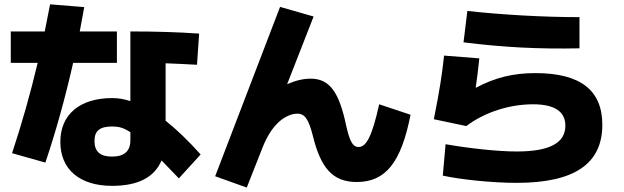

<svg xmlns="http://www.w3.org/2000/svg" viewBox="-20 -804 2852 878"><path d="M492.2 45.9C610.4 45.9 685.5 7.8 718.8 -70.3L797.9 11.7L897.5 -97.7C841.3 -160.6 788.1 -211.4 737.3 -252V-514.6C788.1 -512.7 836.4 -510.3 880.9 -507.8L890.6 -650.4C792 -657.2 691.4 -660.2 576.2 -660.2V-341.8C547.4 -351.1 520 -355.5 493.2 -355.5C344.7 -355.5 255.9 -280.3 255.9 -155.3C255.9 -29.3 344.7 45.9 492.2 45.9ZM35.2 -103.5 187.5 -60.5C236.3 -205.1 278.3 -356.9 314.5 -516.6H514.6V-660.2H344.7C351.6 -696.8 358.4 -733.9 365.2 -771.5L209 -784.2C201.2 -742.2 192.9 -700.7 184.6 -660.2H29.3V-516.6H152.3C118.2 -373.5 79.6 -237.8 35.2 -103.5ZM412.1 -159.2C412.1 -206.1 436.5 -225.6 493.2 -225.6C521.5 -225.6 544.4 -220.7 576.2 -199.2V-162.1C576.2 -113.3 548.8 -87.9 492.2 -87.9C437.5 -87.9 412.1 -111.3 412.1 -159.2Z M1108.4 53.7 1179.7 -127C1232.4 -262.7 1307.6 -284.2 1339.8 -284.2C1375 -284.2 1391.6 -256.8 1410.2 -184.6C1446.3 -36.1 1501 28.3 1611.3 28.3C1743.2 28.3 1814.5 -60.5 1857.4 -279.3L1713.9 -327.1C1682.6 -185.5 1656.2 -131.8 1620.1 -131.8C1591.8 -131.8 1579.1 -160.2 1563.5 -227.5C1531.2 -381.8 1488.3 -444.3 1400.4 -444.3C1367.2 -444.3 1331.5 -436 1293 -418.9L1414.1 -728.5L1260.7 -772.5L963.9 2Z M2342.8 32.2C2606.4 32.2 2734.4 -54.7 2734.4 -233.4C2734.4 -391.6 2633.8 -469.7 2428.7 -469.7C2327.1 -469.7 2244.6 -449.7 2155.3 -402.3C2161.6 -447.8 2167.5 -491.7 2171.9 -537.1L2010.7 -549.8C2002 -466.8 1990.2 -389.6 1963.9 -258.8L2112.3 -227.5C2196.3 -291 2309.6 -327.1 2418 -327.1C2515.6 -327.1 2565.4 -293.9 2565.4 -229.5C2565.4 -149.4 2492.2 -111.3 2342.8 -111.3C2256.8 -111.3 2129.9 -125 2017.6 -144.5L2004.9 -1C2082 16.6 2230.5 32.2 2342.8 32.2ZM2629.9 -583V-725.6C2465.8 -725.6 2278.3 -736.3 2117.2 -753.9L2099.6 -610.4C2279.3 -587.9 2440.4 -579.1 2629.9 -583Z"/></svg>

Font: Pretendard Black
Style: Regular
Weight: 900
Designer: Base glyphs from Inter by Rasmus Andersson; Hangeul glyphs from Noto Sans CJK(Source Han Sans) by Jang Soo-young and Kan
Foundry: Kil Hyung-jin
Version: Version 1.309;Glyphs 3.2 (3225)